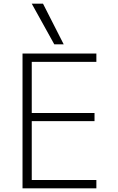

<svg xmlns="http://www.w3.org/2000/svg" viewBox="-20 -1020 640 1040"><path d="M102 0V-730H502V-685H152V-408H492V-364H152V-45H502V0ZM274 -780 152 -1000H213L325 -780Z"/></svg>

Font: M PLUS Code Latin Expanded Light
Style: Regular
Weight: 300
Width: 7
Designer: Coji Morishita
Foundry: UNDERFOREST DESIGN
Version: Version 1.002; ttfautohint (v1.8.3)